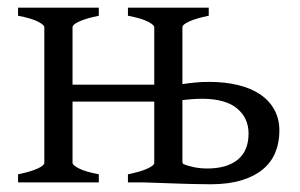

<svg xmlns="http://www.w3.org/2000/svg" viewBox="-20 -474 779 499"><path d="M454.1 -52.7Q454.1 -50.3 456.1 -47.9Q468.8 -42.5 484.9 -39.3Q501 -36.1 518.6 -36.1Q569.8 -36.1 597.9 -59.1Q626 -82 626 -127Q626 -167 596.4 -191.9Q566.9 -216.8 507.3 -217.3Q492.2 -217.3 479 -216.3Q465.8 -215.3 454.1 -213.9ZM706.1 -134.3Q706.1 -103.5 695.6 -77.9Q685.1 -52.2 663.1 -33.9Q641.1 -15.6 607.4 -5.4Q573.7 4.9 527.3 4.9Q518.6 4.9 506.1 4.6Q493.7 4.4 479.7 4.2Q465.8 3.9 450.9 3.4Q436 2.9 421.9 2.4Q388.2 1.5 352.1 0H312.5V-21Q345.7 -27.8 363.3 -35.9Q380.9 -43.9 380.9 -50.8V-210H168.5V-50.8Q168.5 -44.9 184.8 -36.4Q201.2 -27.8 236.8 -21V0H26.9V-21Q60.1 -27.8 77.6 -35.9Q95.2 -43.9 95.2 -50.8V-403.3Q95.2 -409.2 78.9 -417.7Q62.5 -426.3 26.9 -433.1V-454.1H236.8V-433.1Q203.6 -426.3 186 -418.2Q168.5 -410.2 168.5 -403.3V-253.9H380.9V-403.3Q380.9 -409.2 364.5 -417.7Q348.1 -426.3 312.5 -433.1V-454.1H522.5V-433.1Q489.3 -426.3 471.7 -418.2Q454.1 -410.2 454.1 -403.3V-255.4Q469.7 -257.8 487.3 -259.5Q504.9 -261.2 522.9 -261.2Q564.9 -261.2 598.9 -252.9Q632.8 -244.6 656.5 -228.5Q680.2 -212.4 693.1 -188.7Q706.1 -165 706.1 -134.3Z"/></svg>

Font: Noto Serif Devanagari
Style: Regular
Weight: 400
Designer: Monotype Design Team
Foundry: Monotype Imaging Inc.
Version: Version 1.01